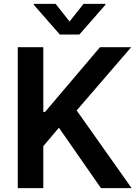

<svg xmlns="http://www.w3.org/2000/svg" viewBox="-20 -971 717 991"><path d="M203.5 -727.3V-393.1H212.4L496.1 -727.3H657L375.7 -400.9L659.4 0H501.1L284.1 -311.8L203.5 -216.6V0H71.7V-727.3ZM154.5 -946V-951H267L339.1 -860.1L411.2 -951H523.8V-946L389.6 -792.6H289.1Z"/></svg>

Font: Inter P Semi Bold
Style: Regular
Weight: 600
Designer: Rasmus Andersson
Foundry: rsms
Version: Version 3.018;git-588b23468